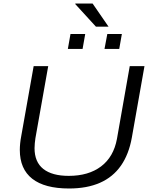

<svg xmlns="http://www.w3.org/2000/svg" viewBox="-20 -1063 865 1095"><path d="M374 12Q235 12 164 -43.5Q93 -99 93 -208Q93 -225 95 -245.5Q97 -266 101 -286L172 -686H255L182 -275Q180 -262 178.5 -246.5Q177 -231 177 -218Q177 -139 227 -99.5Q277 -60 372 -60Q485 -60 556.5 -114Q628 -168 647 -271L720 -686H804L732 -279Q715 -183 669.5 -118Q624 -53 550 -20.5Q476 12 374 12ZM367 -784 382 -869H466L451 -784ZM576 -784 592 -869H675L660 -784ZM527 -911 409 -1040 410 -1043H508L599 -911Z"/></svg>

Font: Archivo SemiExpanded Light
Style: Italic
Weight: 300
Width: 6
Italic angle: -10°
Designer: Hector Gatti
Foundry: Omnibus-Type
Version: Version 2.001